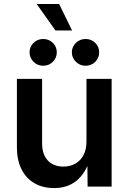

<svg xmlns="http://www.w3.org/2000/svg" viewBox="-20 -937 645 964"><path d="M251.5 7.3Q195.8 7.3 153.8 -16.6Q111.8 -40.5 88.4 -86.4Q64.9 -132.3 64.9 -197.8V-541H191.4V-217.3Q191.4 -162.1 220 -131.3Q248.5 -100.6 298.3 -100.6Q331.5 -100.6 357.7 -115Q383.8 -129.4 398.9 -157.5Q414.1 -185.5 414.1 -225.6V-541H540.5V0H419.9L418.5 -134.3H430.7Q407.2 -63.5 362.3 -28.1Q317.4 7.3 251.5 7.3ZM409.7 -606.9Q381.3 -606.9 361.1 -626.7Q340.8 -646.5 340.8 -674.3Q340.8 -702.1 361.1 -721.7Q381.3 -741.2 409.7 -741.2Q438.5 -741.2 458.3 -721.7Q478 -702.1 478 -674.3Q478 -646.5 458.3 -626.7Q438.5 -606.9 409.7 -606.9ZM196.8 -606.9Q168.5 -606.9 148.4 -626.7Q128.4 -646.5 128.4 -674.3Q128.4 -702.1 148.4 -721.7Q168.5 -741.2 196.8 -741.2Q225.6 -741.2 245.4 -721.7Q265.1 -702.1 265.1 -674.3Q265.1 -646.5 245.4 -626.7Q225.6 -606.9 196.8 -606.9ZM258.3 -784.2 164.1 -917H276.9L341.8 -784.2Z"/></svg>

Font: Inter 17pt SemiBold
Style: Regular
Weight: 600
Version: Version 4.001;git-66647c0bb